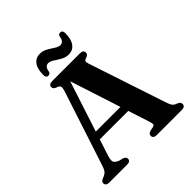

<svg xmlns="http://www.w3.org/2000/svg" viewBox="-232 -1040 1199 1199"><g transform="rotate(-45 368.0 -440.0)"><path d="M174 -284.5H469.5L472 -232.5H170.5ZM232.5 -23Q232.5 -12.5 225.2 -6.2Q218 0 202 0H45Q29.5 0 22 -6.2Q14.5 -12.5 14.5 -23Q14.5 -30.5 18.8 -35.8Q23 -41 34 -46.5L50.5 -53Q65.5 -60.5 73.8 -72.5Q82 -84.5 91.5 -115L251.5 -604Q258 -626 255 -635.8Q252 -645.5 234.5 -651.5Q220.5 -656 215 -662.2Q209.5 -668.5 209.5 -677.5Q209.5 -688 217 -694Q224.5 -700 240.5 -700H484.5Q500.5 -700 508 -694Q515.5 -688 515.5 -677.5Q515.5 -668 509.8 -662Q504 -656 491.5 -652Q478 -648 475.5 -640.5Q473 -633 478.5 -616L648.5 -103.5Q656.5 -78.5 665.5 -66.8Q674.5 -55 691 -50Q705.5 -44.5 710.5 -38.5Q715.5 -32.5 715.5 -23Q715.5 -12.5 708 -6.2Q700.5 0 684.5 0H464Q448.5 0 441 -6.2Q433.5 -12.5 433.5 -23Q433.5 -32 438.8 -37.5Q444 -43 455 -46.5L483.5 -52.5Q496.5 -56.5 496 -65.5Q495.5 -74.5 489.5 -94L312.5 -640L329 -650L157.5 -123Q151 -102.5 151 -89.2Q151 -76 159.2 -67.8Q167.5 -59.5 184.5 -52.5L211.5 -46Q221.5 -42 227 -37Q232.5 -32 232.5 -23ZM432 -744Q410.5 -744 392.5 -752Q374.5 -760 359.2 -770.5Q344 -781 330 -789Q316 -797 302.5 -797Q273 -797 267.5 -755.5Q263 -740.5 247.5 -740.5Q228 -740.5 228 -766Q228 -820 249 -847.8Q270 -875.5 306 -875.5Q327.5 -875.5 345.2 -867.5Q363 -859.5 378.2 -849Q393.5 -838.5 407.5 -830.5Q421.5 -822.5 435.5 -822.5Q465.5 -822.5 470.5 -864Q474.5 -879.5 490.5 -879.5Q510 -879.5 510 -854Q510 -799.5 489 -771.8Q468 -744 432 -744Z"/></g></svg>

Font: Fraunces SemiBold
Style: Regular
Weight: 600
Version: Version 1.000;[b76b70a41]